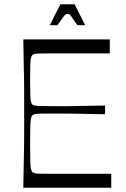

<svg xmlns="http://www.w3.org/2000/svg" viewBox="-20 -886 593 906"><path d="M90 0Q91 -72 92 -118Q93 -164 93.5 -194.5Q94 -225 94 -247.5Q94 -270 94 -293.5Q94 -317 94 -350Q94 -383 94 -406.5Q94 -430 94 -452.5Q94 -475 93.5 -505.5Q93 -536 92 -582Q91 -628 90 -700H498V-634Q475 -634 451 -634Q427 -634 402 -634Q377 -634 350 -634Q323 -634 294 -634Q242 -634 211.5 -634Q181 -634 165.5 -633.5Q150 -633 143.5 -631.5Q137 -630 133 -627Q129 -623 126.5 -614Q124 -605 123 -581.5Q122 -558 122 -510Q122 -462 123 -438Q124 -414 126.5 -405Q129 -396 133 -392Q138 -389 147 -387.5Q156 -386 180.5 -385.5Q205 -385 254 -385Q280 -385 296.5 -385Q313 -385 332.5 -385.5Q352 -386 385 -386.5Q418 -387 476 -388V-347Q418 -348 385 -348.5Q352 -349 332.5 -349.5Q313 -350 296.5 -350Q280 -350 254 -350Q205 -350 181 -350Q157 -350 147.5 -348Q138 -346 134 -343Q129 -339 126.5 -328.5Q124 -318 123 -291Q122 -264 122 -208Q122 -152 123 -124.5Q124 -97 126.5 -87Q129 -77 134 -73Q137 -71 143.5 -69Q150 -67 165.5 -66.5Q181 -66 211.5 -66Q242 -66 294 -66Q324 -66 352 -66Q380 -66 405.5 -66Q431 -66 456 -66Q481 -66 505 -66V0ZM215 -767 265 -866H332L382 -767H345Q327 -793 319.5 -804Q312 -815 308.5 -817.5Q305 -820 298 -820Q293 -820 289 -817.5Q285 -815 277 -804Q269 -793 251 -767Z"/></svg>

Font: Ojuju ExtraLight
Style: Regular
Weight: 400
Version: Version 1.000